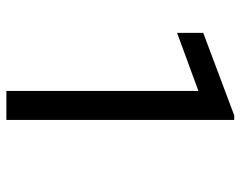

<svg xmlns="http://www.w3.org/2000/svg" viewBox="-96 -658 754 602"><g transform="rotate(90 281.0 -357.0)"><path d="M356 0H265.1V-602.1L83 -535.2V-617.2L341.8 -714.4H356Z"/></g></svg>

Font: Mardoto
Style: Regular
Weight: 400
Designer: Christian Robertson, Vahan Hovhannisyan
Foundry: Google
Version: Version 1.000